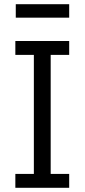

<svg xmlns="http://www.w3.org/2000/svg" viewBox="-20 -893 402 913"><path d="M53 0V-66H141V-632H53V-698H309V-632H221V-66H309V0ZM55 -873H309V-809H55Z"/></svg>

Font: IBM Plex Sans Cond
Style: Regular
Weight: 400
Width: 3
Designer: Mike Abbink, Paul van der Laan, Pieter van Rosmalen
Foundry: Bold Monday
Version: Version 1.3